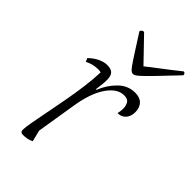

<svg xmlns="http://www.w3.org/2000/svg" viewBox="-212 -749 834 834"><g transform="rotate(45 205.0 -332.5)"><path d="M100 12Q84 12 84 -4Q84 -18 90 -51.5Q96 -85 105 -130.5Q114 -176 123.5 -227.5Q133 -279 139.5 -329Q146 -379 147 -419Q139 -421 130 -421Q99 -421 69 -406L62 -422Q83 -442 104.5 -452Q126 -462 145 -462Q170 -462 180 -450.5Q190 -439 190 -417Q190 -401 188.5 -387.5Q187 -374 184 -353H188Q206 -398 239 -430.5Q272 -463 316 -463Q345 -463 360.5 -447Q376 -431 376 -403Q376 -376 361 -360.5Q346 -345 324 -346Q328 -362 328 -377Q328 -395 320 -408Q312 -421 290 -421Q248 -421 214 -371Q180 -321 166 -230L137 -51L150 1Q139 7 125.5 9.5Q112 12 100 12ZM251 -513Q246 -513 240 -517Q234 -521 223.5 -535.5Q213 -550 193.5 -580.5Q174 -611 140 -664Q140 -669 145 -673Q150 -677 156 -677Q195 -636 223 -607.5Q251 -579 260 -569Q277 -583 315.5 -612Q354 -641 399 -677Q410 -677 410 -664Q360 -611 330.5 -580.5Q301 -550 285.5 -535.5Q270 -521 263 -517Q256 -513 251 -513Z"/></g></svg>

Font: Petrona ExtraLight
Style: Italic
Weight: 200
Italic angle: -9°
Designer: Ringo R. Seeber
Foundry: Ringo R. Seeber
Version: Version 2.001; ttfautohint (v1.8.3)